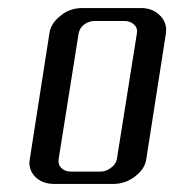

<svg xmlns="http://www.w3.org/2000/svg" viewBox="-20 -458 434 478"><path d="M53.2 -52.7Q53.2 -55.2 54.2 -62L103 -375Q106.4 -399.9 130.9 -418.9Q153.3 -438 186 -438H331.1Q360.4 -438 378.9 -418.9Q393.6 -403.3 393.6 -383.8Q393.6 -377.9 393.1 -375L344.2 -62Q340.8 -37.1 315.4 -18.1Q291.5 0 261.2 0H116.2Q85 0 67.4 -18.1Q53.2 -33.2 53.2 -52.7ZM126 -62Q124 -48.3 132.8 -39.6Q141.6 -30.8 157.2 -30.8H230Q244.1 -30.8 255.9 -40Q268.1 -48.3 271 -62L320.8 -375Q323.2 -388.2 313.5 -397Q304.2 -405.8 289.1 -405.8H216.8Q201.2 -405.8 189.5 -397Q178.2 -388.2 175.8 -375Z"/></svg>

Font: Hhenum
Style: Italic
Weight: 400
Designer: T. Christopher White
Version: Version 1.0